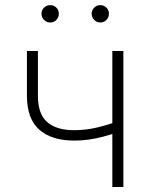

<svg xmlns="http://www.w3.org/2000/svg" viewBox="-20 -746 600 766"><path d="M276.9 -185.1Q185.5 -185.1 136.5 -228.8Q87.4 -272.5 87.4 -364.3V-542.5H131.3V-364.3Q131.3 -291 168.5 -258.8Q205.6 -226.6 275.4 -226.6Q321.8 -226.6 366.5 -237.1Q411.1 -247.6 457.5 -265.1V-221.2Q421.4 -208.5 391.4 -200.7Q361.3 -192.9 333.7 -189Q306.2 -185.1 276.9 -185.1ZM428.2 0V-542.5H472.2V0ZM380.4 -656.2Q366.2 -656.2 356 -666.5Q345.7 -676.8 345.7 -691.4Q345.7 -705.6 356 -715.6Q366.2 -725.6 380.4 -725.6Q394.5 -725.6 404.5 -715.6Q414.6 -705.6 414.6 -691.4Q414.6 -676.8 404.5 -666.5Q394.5 -656.2 380.4 -656.2ZM180.7 -656.2Q166 -656.2 155.8 -666.5Q145.5 -676.8 145.5 -691.4Q145.5 -705.6 155.8 -715.6Q166 -725.6 180.7 -725.6Q194.8 -725.6 204.8 -715.6Q214.8 -705.6 214.8 -691.4Q214.8 -676.8 204.8 -666.5Q194.8 -656.2 180.7 -656.2Z"/></svg>

Font: Inter 16pt ExtraLight
Style: Regular
Weight: 250
Version: Version 4.001;git-66647c0bb